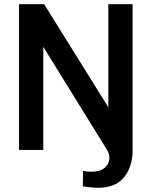

<svg xmlns="http://www.w3.org/2000/svg" viewBox="-20 -717 725 918"><path d="M376 174 377 100Q394 104 416 104Q459 104 481 85Q503 66 503 38Q503 17 492 0L187 -493V0H71V-697H191L498 -204V-697H614V2Q614 79 573.5 130Q533 181 447 181Q423 181 376 174Z"/></svg>

Font: Hanken Grotesk SemiBold
Style: Regular
Weight: 600
Designer: Alfredo Marco Pradil
Foundry: Hanken Design Co.
Version: Version 3.014